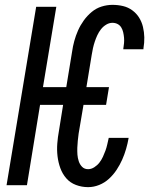

<svg xmlns="http://www.w3.org/2000/svg" viewBox="-20 -763 640 791"><path d="M343 8Q317 8 293 -1Q269 -10 253 -28.5Q237 -47 228.5 -70.5Q220 -94 217 -119.5Q214 -145 216 -171.5Q218 -198 223 -225L240 -331H145L91 0H7L129 -735H212L157 -404H253L277 -550Q280 -572 286 -594Q292 -616 301.5 -637.5Q311 -659 325 -678.5Q339 -698 357.5 -713.5Q376 -729 398.5 -736Q421 -743 443 -743Q466 -743 487 -738Q508 -733 525 -720.5Q542 -708 553 -690.5Q564 -673 569 -652Q574 -631 574.5 -609Q575 -587 571 -564Q571 -563 571 -562Q571 -561 571 -560H488Q488 -561 488 -561.5Q488 -562 488 -562Q490 -574 491 -585.5Q492 -597 491 -608Q490 -619 487.5 -630Q485 -641 479.5 -650Q474 -659 464.5 -664Q455 -669 443 -669Q430 -669 417.5 -661.5Q405 -654 396 -642.5Q387 -631 381 -618Q375 -605 370.5 -591.5Q366 -578 363 -564.5Q360 -551 358 -538L336 -404H429L417 -331H324L304 -213Q302 -198 300.5 -183.5Q299 -169 298.5 -154.5Q298 -140 299 -126Q300 -112 304.5 -98.5Q309 -85 318.5 -75.5Q328 -66 343 -66Q356 -66 368.5 -74Q381 -82 389.5 -93Q398 -104 404 -117Q410 -130 414.5 -142.5Q419 -155 422 -168.5Q425 -182 428 -195H510Q506 -172 499.5 -149.5Q493 -127 483.5 -105.5Q474 -84 460.5 -63.5Q447 -43 429 -26.5Q411 -10 388.5 -1Q366 8 343 8Z"/></svg>

Font: Iosevka SS04 Extended Oblique
Style: Regular
Weight: 400
Width: 7
Italic angle: -9°
Monospace: yes
Designer: Belleve Invis
Foundry: Belleve Invis
Version: Version 19.0.0; ttfautohint (v1.8.4)